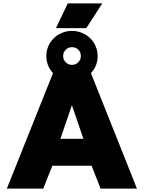

<svg xmlns="http://www.w3.org/2000/svg" viewBox="-20 -1099 838 1119"><path d="M483 -935H306L375 -1079H576ZM778 0H566L514 -133H285L232 0H20L289 -673Q271 -692 260.5 -717.5Q250 -743 250 -772Q250 -813 270 -846.5Q290 -880 324.5 -899.5Q359 -919 399 -919Q440 -919 474.5 -899.5Q509 -880 529 -846.5Q549 -813 549 -772Q549 -715 510 -673ZM348 -772Q348 -751 363 -736Q378 -721 399 -721Q421 -721 436 -736Q451 -751 451 -772Q451 -795 436.5 -809.5Q422 -824 399 -824Q378 -824 363 -809Q348 -794 348 -772ZM466 -290 399 -486 332 -290Z"/></svg>

Font: Prompt ExtraBold
Style: Regular
Weight: 800
Designer: Katatrad Team
Foundry: CadsonDemak
Version: Version 1.001